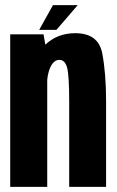

<svg xmlns="http://www.w3.org/2000/svg" viewBox="-20 -732 460 752"><path d="M20 0V-597.5H150.5L157.5 -557Q205 -602 274.5 -602Q365.5 -602 380.5 -523Q395.5 -444 395.5 -336.5V0H251V-333.5Q251 -437 242.8 -467.2Q234.5 -497.5 212.5 -497.5Q190 -497.5 176.5 -467Q168 -448 165 -419.5V0ZM133.5 -615 187.5 -712H284.5L201 -615Z"/></svg>

Font: Anybody Condensed Regular
Style: Bold
Weight: 700
Width: 3
Designer: Tyler Finck
Foundry: Etcetera Type Company
Version: Version 1.010; ttfautohint (v1.8.3) -l 8 -r 50 -G 200 -x 14 